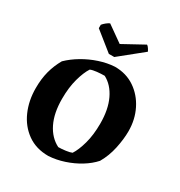

<svg xmlns="http://www.w3.org/2000/svg" viewBox="-203 -1015 1096 1168"><g transform="rotate(30 345.0 -431.5)"><path d="M307 12Q221 12 160 -31.5Q99 -75 67 -147.5Q35 -220 35 -308Q35 -373 49 -426Q63 -479 91 -528Q128 -564 177 -593Q226 -622 280.5 -640Q335 -658 388 -661Q467 -661 527 -620.5Q587 -580 621 -512Q655 -444 655 -362Q655 -307 641 -241Q627 -175 595 -120Q563 -84 516.5 -55.5Q470 -27 415.5 -9Q361 9 307 12ZM333 -65Q357 -65 385 -69Q413 -73 426 -79Q449 -114 466 -175.5Q483 -237 483 -317Q483 -416 450.5 -484Q418 -552 361 -582Q336 -582 307.5 -579Q279 -576 263 -569Q240 -534 223 -472.5Q206 -411 206 -331Q206 -231 239.5 -163Q273 -95 333 -65ZM316 -710 185 -815V-839Q194 -850 206.5 -860Q219 -870 230 -875L343 -795L489 -875Q496 -872 504.5 -859Q513 -846 515 -840L354 -710Z"/></g></svg>

Font: Labrada
Style: Bold
Weight: 700
Designer: Mercedes Jáuregui
Foundry: Omnibus-Type Team
Version: Version 1.000; ttfautohint (v1.8.4.7-5d5b)